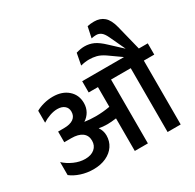

<svg xmlns="http://www.w3.org/2000/svg" viewBox="-205 -1213 1456 1435"><g transform="rotate(-30 523.0 -495.0)"><path d="M35 -95V-207Q69 -175 116.5 -154Q164 -133 211 -133Q262 -133 292 -158.5Q322 -184 322 -227Q322 -272 289.5 -296Q257 -320 196 -320H136V-412H186Q240 -412 268.5 -432.5Q297 -453 297 -492Q297 -524 274.5 -542.5Q252 -561 214 -561Q183 -561 148.5 -549Q114 -537 85 -518V-621Q112 -637 151 -647.5Q190 -658 231 -658Q311 -658 360.5 -614.5Q410 -571 410 -501Q410 -461 392 -429Q374 -397 342 -377Q387 -370 438 -370Q499 -370 560 -381V-551H480V-648H841L735 -723Q698 -748 667.5 -755.5Q637 -763 606 -763Q570 -763 532 -753L551 -853Q591 -865 624 -865Q665 -865 701.5 -848.5Q738 -832 784 -788L883 -696L820 -831Q803 -867 784.5 -881Q766 -895 742 -895Q724 -895 701 -890L721 -984Q747 -990 779 -990Q831 -990 864.5 -961Q898 -932 915 -865L969 -648H1046V-551H956V0H843V-551H673V0H560V-281Q515 -275 481 -275Q443 -275 411 -282Q435 -247 435 -207Q435 -157 409 -118Q383 -79 335.5 -57Q288 -35 226 -35Q170 -35 119.5 -51.5Q69 -68 35 -95Z"/></g></svg>

Font: Madhuban Medium
Style: Regular
Weight: 500
Designer: jaikishan Patel
Foundry: MagicType
Version: Version 1.000